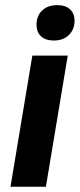

<svg xmlns="http://www.w3.org/2000/svg" viewBox="-20 -712 304 732"><path d="M20 0 103.3 -500H238.3L155 0ZM185 -557.5Q153.3 -557.5 136.2 -573.8Q119.2 -590 119.2 -617.5Q119.2 -651.7 140.8 -672.1Q162.5 -692.5 198.3 -692.5Q230 -692.5 247.1 -676.2Q264.2 -660 264.2 -633.3Q264.2 -600 242.9 -578.8Q221.7 -557.5 185 -557.5Z"/></svg>

Font: Familjen Grotesk GF
Style: Bold Italic
Weight: 700
Designer: Anders Wikstroem, Jonas Baeckman, Matilda Gysing, Kristian Moeller
Foundry: Familjen STHML AB
Version: Version 2.000; Beta; Release 4; Build 6